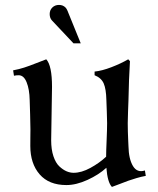

<svg xmlns="http://www.w3.org/2000/svg" viewBox="-20 -734 629 764"><path d="M488.3 -244.1Q488.3 -225.1 488.8 -210Q489.3 -194.8 490 -179Q490.7 -163.1 491.2 -152.3Q492.2 -101.6 509 -73.5Q525.9 -45.4 556.6 -55.7L560.1 -34.2Q541.5 -30.8 522.5 -25.1Q503.4 -19.5 490.7 -14.9Q478 -10.3 457.3 -2.2Q436.5 5.9 425.3 9.8Q407.7 -8.8 403.3 -66.4Q373 -38.6 328.1 -18.1Q283.2 2.4 244.1 2.4Q174.8 2.4 137.7 -40.3Q100.6 -83 100.6 -153.3Q100.6 -165.5 100.8 -189.2Q101.1 -212.9 101.1 -219.7Q101.1 -242.7 99.9 -277.6Q98.6 -312.5 98.1 -335.9Q97.2 -378.9 85.9 -406.7Q74.7 -434.6 54.2 -434.6Q44.4 -434.6 35.6 -432.6L32.2 -454.1Q55.7 -458.5 76.2 -465.1Q96.7 -471.7 124.8 -482.9Q152.8 -494.1 164.1 -498Q187 -473.1 187 -388.2Q187 -362.3 185.3 -280.8Q183.6 -199.2 183.6 -175.8Q183.6 -139.2 192.6 -112.3Q201.7 -85.4 216.1 -72Q230.5 -58.6 244.6 -52.5Q258.8 -46.4 272.9 -46.4Q304.2 -46.4 339.8 -65.9Q375.5 -85.4 402.3 -110.4Q402.3 -132.3 404.3 -176.5Q406.2 -220.7 406.2 -244.1Q406.2 -258.8 405 -290Q403.8 -321.3 403.3 -335.9Q402.3 -379.9 392.6 -402.1Q382.8 -424.3 356.4 -434.6V-449.2Q385.7 -452.1 423.3 -466.6Q460.9 -481 490.2 -498L497.1 -490.7Q492.7 -417.5 491.2 -335.4Q490.7 -321.3 489.5 -290Q488.3 -258.8 488.3 -244.1ZM301.3 -561.5H272.5L187 -652.3Q177.7 -662.1 177.7 -678.2Q177.7 -693.8 188.2 -704.1Q198.7 -714.4 214.8 -714.4Q230.5 -714.4 240.7 -704.1Q245.1 -699.7 248.5 -691.4Z"/></svg>

Font: Flanker
Style: Regular
Weight: 400
Designer: Flanker
Foundry: Flanker
Version: Version 2.027